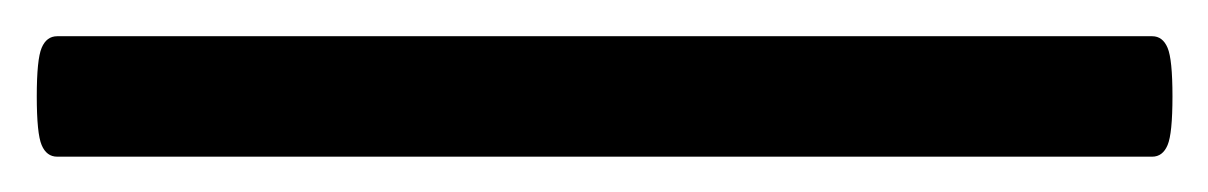

<svg xmlns="http://www.w3.org/2000/svg" viewBox="-34 103 667 106"><path d="M613.3 156.2Q613.3 176.8 610.6 183.1Q607.9 189.5 602.1 189.5H-2.4Q-8.3 189.5 -11 183.1Q-13.7 176.8 -13.7 156.2Q-13.7 135.7 -11 129.4Q-8.3 123 -2.4 123H602.1Q607.9 123 610.6 129.4Q613.3 135.7 613.3 156.2Z"/></svg>

Font: Courier Prime
Style: Regular
Weight: 400
Designer: Alan Dague-Greene, Quote-Unquote Apps
Foundry: Quote-Unquote Apps
Version: Version 3.018